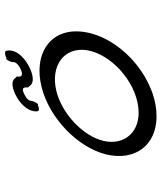

<svg xmlns="http://www.w3.org/2000/svg" viewBox="40 -654 637 756"><g transform="rotate(-90 358.0 -276.5)"><path d="M181 -188C200 -267 287 -351 379 -373C477 -396 551 -342 538 -253C523 -159 418 -62 313 -50C216 -38 161 -106 181 -188ZM128 -179C98 -60 168 32 299 21C444 8 591 -126 610 -266C628 -396 523 -465 390 -430C270 -399 157 -290 128 -179ZM429 -533C415 -556 379 -542 360 -532C337 -521 295 -490 297 -449C298 -439 309 -440 318 -444C320 -445 321 -446 321 -446C327 -438 338 -466 338 -469C338 -476 341 -487 363 -498C384 -509 390 -504 391 -496C392 -487 389 -483 396 -479C411 -455 449 -468 469 -478C495 -490 544 -524 536 -568C535 -577 522 -576 511 -571C510 -570 508 -569 508 -569C501 -577 490 -548 491 -545C492 -538 489 -526 465 -514C442 -503 435 -509 434 -517C433 -526 437 -529 429 -533Z"/></g></svg>

Font: Hi. Perspective
Style: Perspective
Weight: 400
Designer: Mew Too, Robert Jablonski
Foundry: Cannot Into Space Fonts
Version: Version 1.996